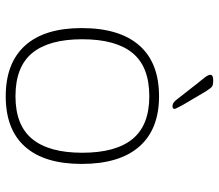

<svg xmlns="http://www.w3.org/2000/svg" viewBox="-67 -691 764 670"><g transform="rotate(90 315.0 -356.0)"><path d="M316 6Q200 6 139 -61.5Q78 -129 78 -259Q78 -391 138.5 -460Q199 -529 316 -529Q431 -529 491.5 -460Q552 -391 552 -259Q552 -129 492 -61.5Q432 6 316 6ZM316 -28Q417 -28 465 -86.5Q513 -145 513 -261Q513 -378 465 -436.5Q417 -495 316 -495Q213 -495 165 -436.5Q117 -378 117 -261Q117 -145 165 -86.5Q213 -28 316 -28ZM351 -576Q344 -576 338.5 -579.5Q333 -583 324 -595L274 -659Q259 -677 250 -689Q241 -701 241 -708Q241 -718 260 -718Q277 -718 282.5 -713.5Q288 -709 299 -692L345 -614Q350 -604 355 -595Q360 -586 360 -583Q360 -576 351 -576Z"/></g></svg>

Font: Asap Semi Expanded Thin
Style: Regular
Weight: 100
Width: 6
Designer: Pablo Cosgaya
Foundry: Omnibus-Type
Version: Version 3.001; ttfautohint (v1.8.4.7-5d5b)